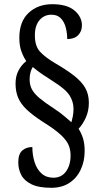

<svg xmlns="http://www.w3.org/2000/svg" viewBox="-20 -780 479 914"><path d="M224 114Q164 114 129.5 97Q95 80 81 52.5Q67 25 67 -7Q67 -47 86 -63.5Q105 -80 134 -80Q134 -42 144.5 -8.5Q155 25 177.5 45.5Q200 66 234 66Q273 66 294.5 36Q316 6 316 -40Q316 -66 307 -88.5Q298 -111 270 -137.5Q242 -164 184 -200Q136 -231 107.5 -258Q79 -285 66.5 -314.5Q54 -344 54 -382Q54 -418 68.5 -445Q83 -472 105 -489Q91 -510 81.5 -536.5Q72 -563 72 -600Q72 -677 116 -718.5Q160 -760 229 -760Q299 -760 334.5 -730Q370 -700 370 -659Q370 -631 352 -612.5Q334 -594 300 -594Q300 -622 293 -649Q286 -676 269.5 -693Q253 -710 225 -710Q190 -710 168 -684Q146 -658 146 -612Q146 -561 170 -534.5Q194 -508 241 -480Q298 -447 333.5 -419Q369 -391 386 -361Q403 -331 403 -291Q403 -252 388.5 -220Q374 -188 354 -167Q367 -147 375 -122Q383 -97 383 -61Q383 -13 364.5 27Q346 67 310.5 90.5Q275 114 224 114ZM320 -198Q323 -208 326.5 -225.5Q330 -243 330 -262Q330 -296 311 -326Q292 -356 231 -394Q204 -411 180 -427.5Q156 -444 136 -461Q130 -452 125.5 -437Q121 -422 121 -402Q121 -375 132 -354.5Q143 -334 168 -313Q193 -292 236 -264Q268 -243 288 -225.5Q308 -208 320 -198Z"/></svg>

Font: Noto Serif Tamil ExtraCondensed SemiBold
Style: Italic
Weight: 600
Width: 2
Italic angle: -12°
Designer: Indian Type Foundry, Tom Grace, and the Monotype Design Team
Foundry: Monotype Imaging Inc.
Version: Version 2.003; ttfautohint (v1.8.4.7-5d5b)